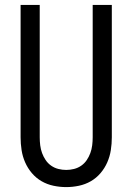

<svg xmlns="http://www.w3.org/2000/svg" viewBox="-20 -755 540 783"><path d="M250 8Q224 8 198 2.5Q172 -3 149.5 -16Q127 -29 110 -49Q93 -69 82.5 -93Q72 -117 68 -143Q64 -169 64 -195V-735H142V-195Q142 -179 144 -162.5Q146 -146 151.5 -131Q157 -116 166 -102.5Q175 -89 188.5 -79.5Q202 -70 218 -66Q234 -62 250 -62Q266 -62 282 -66Q298 -70 311.5 -79.5Q325 -89 334 -102.5Q343 -116 348.5 -131Q354 -146 356 -162.5Q358 -179 358 -195V-735H436V-195Q436 -169 432 -143Q428 -117 417.5 -93Q407 -69 390 -49Q373 -29 350.5 -16Q328 -3 302 2.5Q276 8 250 8Z"/></svg>

Font: HulyMono
Style: Regular
Weight: 400
Monospace: yes
Designer: Belleve Invis
Foundry: Belleve Invis
Version: Version 33.2.5; ttfautohint (v1.8.4)